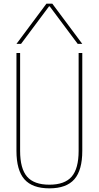

<svg xmlns="http://www.w3.org/2000/svg" viewBox="-20 -1020 540 1050"><path d="M250 10Q157 10 113.5 -39.5Q70 -89 70 -195V-730H90V-195Q90 -98 128 -54Q166 -10 250 -10Q334 -10 372 -54Q410 -98 410 -195V-730H430V-195Q430 -89 386.5 -39.5Q343 10 250 10ZM70 -780 234 -1000H266L430 -780H405L252 -985H248L95 -780Z"/></svg>

Font: M PLUS 1 Code Thin
Style: Regular
Weight: 250
Designer: Coji Morishita
Foundry: UNDERFOREST DESIGN
Version: Version 1.002